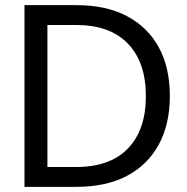

<svg xmlns="http://www.w3.org/2000/svg" viewBox="-20 -725 726 745"><path d="M75 0V-705H277Q391 -705 471.5 -663Q552 -621 595.5 -542.5Q639 -464 639 -353Q639 -242 595.5 -163Q552 -84 471.5 -42Q391 0 277 0ZM164 -42 131 -77H276Q407 -77 476.5 -149Q546 -221 546 -352Q546 -483 476.5 -555.5Q407 -628 276 -628H131L164 -662Z"/></svg>

Font: TikTok Sans 24pt
Style: Regular
Weight: 400
Version: Version 4.000